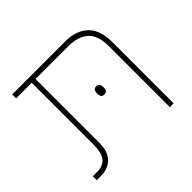

<svg xmlns="http://www.w3.org/2000/svg" viewBox="-139 -757 931 931"><g transform="rotate(-45 326.0 -292.0)"><path d="M541 0V-416Q541 -493 504.5 -525Q468 -557 402 -557H44V-584H407Q483 -584 525 -543.5Q567 -503 567 -419V0ZM40 0V-27H69Q111 -27 131 -52Q151 -77 151 -134V-572H177V-120Q177 -58 146.5 -29Q116 0 69 0ZM338 -296Q338 -307 342.5 -315.5Q347 -324 359 -324Q374 -324 378 -315.5Q382 -307 382 -296Q382 -285 378 -276.5Q374 -268 359 -268Q346 -268 342 -276.5Q338 -285 338 -296Z"/></g></svg>

Font: Noto Sans Hebrew Thin
Style: Regular
Weight: 250
Designer: Monotype Design Team
Foundry: Monotype Imaging Inc.
Version: Version 2.003